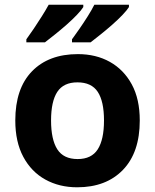

<svg xmlns="http://www.w3.org/2000/svg" viewBox="-20 -786 659 816"><path d="M574 -274Q574 -138 502.5 -64Q431 10 308 10Q232 10 172.5 -23Q113 -56 79 -119.5Q45 -183 45 -274Q45 -410 116 -483Q187 -556 311 -556Q388 -556 447 -523Q506 -490 540 -427.5Q574 -365 574 -274ZM197 -274Q197 -193 223.5 -151.5Q250 -110 310 -110Q369 -110 395.5 -151.5Q422 -193 422 -274Q422 -355 395.5 -395.5Q369 -436 309 -436Q250 -436 223.5 -395.5Q197 -355 197 -274ZM528 -756Q520 -743 501 -723Q482 -703 457 -681Q432 -659 407.5 -639.5Q383 -620 365 -606H286V-619Q300 -638 318 -664Q336 -690 353 -717Q370 -744 381 -766H528ZM334 -756Q326 -743 307 -723Q288 -703 263 -681Q238 -659 213.5 -639.5Q189 -620 171 -606H92V-619Q106 -638 123.5 -664Q141 -690 158 -717Q175 -744 187 -766H334Z"/></svg>

Font: Noto Sans Duployan
Style: Bold
Weight: 700
Designer: David Corbett
Foundry: David Corbett
Version: Version 3.001